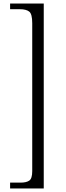

<svg xmlns="http://www.w3.org/2000/svg" viewBox="-20 -820 370 1084"><path d="M37 244V211H97Q129 211 145.5 199.5Q162 188 162 146V-689Q162 -741 145 -754.5Q128 -768 92 -768H37V-800H227V244Z"/></svg>

Font: Noto Serif Malayalam Light
Style: Regular
Weight: 300
Designer: Indian type Foundry, Jelle Bosma, Monotype Design Team
Foundry: Monotype Imaging Inc.
Version: Version 2.104; ttfautohint (v1.8.4.7-5d5b)